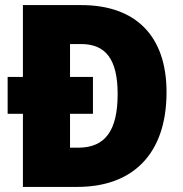

<svg xmlns="http://www.w3.org/2000/svg" viewBox="-20 -734 720 754"><path d="M299 -714H70V-432H10V-287H70V0H284C499 0 634 -127 634 -372C634 -593 513 -714 299 -714ZM299 -561C395 -561 442 -501 442 -365C442 -222 394 -154 287 -154H255V-287H345V-432H255V-561Z"/></svg>

Font: Noto Sans Thai SemCond Blk
Style: Regular
Weight: 900
Width: 4
Designer: Monotype Design Team
Foundry: Monotype Imaging Inc.
Version: Version 2.002